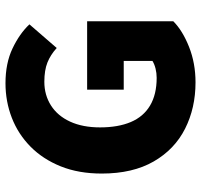

<svg xmlns="http://www.w3.org/2000/svg" viewBox="-36 -666 715 682"><g transform="rotate(-90 321.0 -325.5)"><path d="M369 12Q278 12 204.5 -25Q131 -62 88 -136.5Q45 -211 45 -321Q45 -403 70.5 -466.5Q96 -530 140.5 -574Q185 -618 243 -640.5Q301 -663 366 -663Q437 -663 489.5 -638Q542 -613 575 -578L491 -481Q467 -503 439.5 -514Q412 -525 371 -525Q324 -525 287 -501.5Q250 -478 229.5 -433.5Q209 -389 209 -327Q209 -263 228 -218Q247 -173 286.5 -149.5Q326 -126 385 -126Q402 -126 418 -130Q434 -134 445 -141V-243H343V-373H586V-67Q553 -34 495 -11Q437 12 369 12Z"/></g></svg>

Font: Source Sans 3 ExtraBold
Style: Regular
Weight: 800
Designer: Paul D. Hunt
Foundry: Adobe
Version: Version 3.052;hotconv 1.1.0;makeotfexe 2.6.0